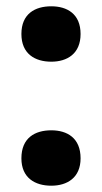

<svg xmlns="http://www.w3.org/2000/svg" viewBox="-20 -578 325 610"><path d="M48 -470C48 -407 91 -382 143 -382C193 -382 236 -407 236 -470C236 -534 193 -558 143 -558C91 -558 48 -534 48 -470ZM48 -75C48 -13 91 12 143 12C193 12 236 -13 236 -75C236 -140 193 -164 143 -164C91 -164 48 -140 48 -75Z"/></svg>

Font: Noto Sans Myanmar UI ExtraBold
Style: Regular
Weight: 800
Designer: Monotype Design Team
Foundry: Monotype Imaging Inc.
Version: Version 2.103